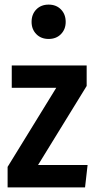

<svg xmlns="http://www.w3.org/2000/svg" viewBox="-20 -813 412 833"><path d="M356 -440 145 -97H360L349 0H13V-89L224 -432H31V-529H356ZM265 -718Q265 -686 244.5 -665Q224 -644 191 -644Q158 -644 137.5 -665Q117 -686 117 -718Q117 -751 137.5 -772Q158 -793 191 -793Q224 -793 244.5 -772Q265 -751 265 -718Z"/></svg>

Font: Fira Sans Compressed Medium
Style: Regular
Weight: 500
Width: 1
Designer: bBox Type GmbH & Carrois Corporate GbR & Edenspiekermann AG
Foundry: bBox Type GmbH & Carrois Corporate GbR & Edenspiekermann AG
Version: Version 4.301